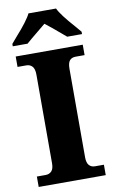

<svg xmlns="http://www.w3.org/2000/svg" viewBox="-101 -983 617 1035"><g transform="rotate(-10 207.5 -465.5)"><path d="M24 -57H72Q92 -57 104.5 -70Q117 -83 117 -113V-598Q117 -630 104.5 -643.5Q92 -657 72 -657H24V-714H391V-657H342Q321 -657 309.5 -644Q298 -631 298 -598V-114Q298 -84 310 -70.5Q322 -57 342 -57H391V0H24ZM18 -784 46 -817Q115 -894 132 -931H283Q300 -894 369 -817L397 -784V-771H316L246 -830Q235 -838 207 -861L173 -833Q113 -784 99 -771H18Z"/></g></svg>

Font: Noto Serif ExtraBold
Style: Regular
Weight: 800
Designer: Monotype Design Team
Foundry: Monotype Imaging Inc.
Version: Version 1.001